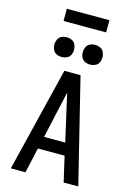

<svg xmlns="http://www.w3.org/2000/svg" viewBox="-163 -1226 902 1306"><g transform="rotate(15 288.0 -573.5)"><path d="M51 0H154L194 -178H382L423 0H526L345 -735H231ZM214 -265 264 -490Q270 -517 276 -543.5Q282 -570 288 -597Q294 -570 300 -543.5Q306 -517 312 -490L363 -265ZM388 -821Q407 -821 424.5 -829Q442 -837 450 -854Q458 -871 458 -890Q458 -909 450 -926.5Q442 -944 424.5 -952Q407 -960 388 -960Q369 -960 352 -952Q335 -944 327 -926.5Q319 -909 319 -890Q319 -871 327 -854Q335 -837 352 -829Q369 -821 388 -821ZM188 -821Q207 -821 224.5 -829Q242 -837 250 -854Q258 -871 258 -890Q258 -909 250 -926.5Q242 -944 224.5 -952Q207 -960 188 -960Q169 -960 152 -952Q135 -944 127 -926.5Q119 -909 119 -890Q119 -871 127 -854Q135 -837 152 -829Q169 -821 188 -821ZM138 -1061H438V-1147H138Z"/></g></svg>

Font: Iosevka Sparkle Medium
Style: Regular
Weight: 500
Designer: Belleve Invis
Foundry: Belleve Invis
Version: Version 4.5.0; ttfautohint (v1.8.3)